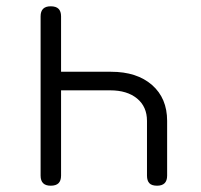

<svg xmlns="http://www.w3.org/2000/svg" viewBox="-20 -580 640 610"><path d="M141 -560Q158 -560 166 -552Q174 -544 174 -528V-352H333Q415 -352 463 -310Q511 -268 511 -196V-22Q511 -6 503 2Q495 10 479 10Q462 10 454.5 2Q447 -6 447 -22V-196Q447 -241 415.5 -267Q384 -293 330 -293H174V-22Q174 -6 166 2Q158 10 141 10Q125 10 117 2Q109 -6 109 -22V-528Q109 -544 117 -552Q125 -560 141 -560Z"/></svg>

Font: Maple Mono ExtraLight
Style: Regular
Weight: 275
Monospace: yes
Designer: subframe7536
Version: Version 7.000